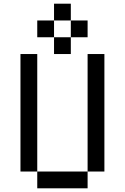

<svg xmlns="http://www.w3.org/2000/svg" viewBox="-20 -1020 676 1040"><path d="M90.9 -727.3V-90.9H181.8V-727.3ZM181.8 -90.9V0H454.5V-90.9ZM454.5 -727.3V-90.9H545.5V-727.3ZM272.7 -1000V-909.1H363.6V-1000ZM181.8 -909.1V-818.2H272.7V-909.1ZM272.7 -818.2V-727.3H363.6V-818.2ZM363.6 -909.1V-818.2H454.5V-909.1Z"/></svg>

Font: Departure Mono
Style: Regular
Weight: 400
Monospace: yes
Designer: Helena Zhang
Version: Version 1.500;Glyphs 3.3.1 (3343)